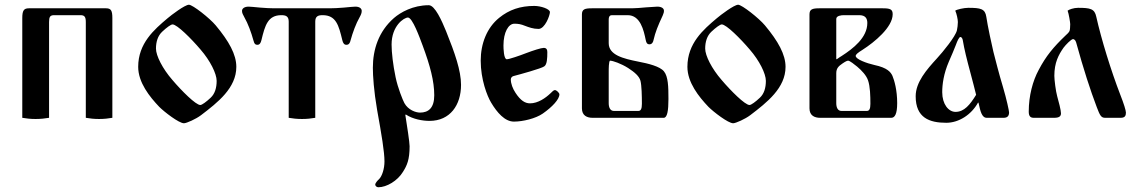

<svg xmlns="http://www.w3.org/2000/svg" viewBox="-20 -497 4799 810"><path d="M74 0C91 3 109 5 130 5C151 5 170 3 187 0V-404C187 -425 191 -433 208 -433H320C337 -433 342 -425 342 -404V0C359 3 377 5 398 5C419 5 437 3 454 0V-421C454 -453 448 -462 427 -462H102C81 -462 74 -453 74 -421Z M563 -215C563 -149 611 -89 652 -46C673 -25 735 23 756 23C767 23 807 5 828 -11C899 -65 977 -126 977 -215C977 -267 946 -323 890 -390C865 -420 793 -477 777 -477C760 -477 702 -433 687 -420C630 -372 563 -314 563 -215ZM638 -292C638 -321 646 -346 664 -363C683 -381 701 -394 708 -394C727 -394 787 -334 826 -288C867 -241 894 -186 894 -156C894 -127 887 -102 869 -85C850 -67 832 -54 825 -54C806 -54 746 -114 707 -160C666 -207 638 -262 638 -292Z M1001 -451C1001 -442 1005 -435 1011 -424C1026 -398 1040 -360 1049 -327C1053 -310 1059 -308 1066 -308C1075 -308 1080 -315 1083 -328C1098 -390 1110 -433 1167 -433C1185 -433 1198 -429 1198 -406V0C1215 3 1233 5 1254 5C1275 5 1293 3 1310 0V-406C1310 -429 1323 -433 1341 -433C1398 -433 1409 -390 1424 -328C1427 -315 1432 -308 1441 -308C1448 -308 1455 -310 1459 -327C1468 -360 1482 -398 1497 -424C1503 -435 1506 -442 1506 -451C1506 -461 1497 -469 1479 -469C1472 -469 1453 -467 1431 -465C1410 -463 1385 -462 1371 -462H1137C1123 -462 1098 -463 1077 -465C1055 -467 1036 -469 1029 -469C1011 -469 1001 -461 1001 -451Z M1553 -211C1553 -178 1557 -114 1571 -33C1590 72 1602 144 1602 184C1602 215 1592 246 1579 259C1574 263 1563 275 1563 282C1563 287 1569 293 1576 293C1611 293 1657 266 1680 228C1697 201 1708 177 1708 120C1708 103 1697 32 1690 -12L1692 -14C1722 6 1763 13 1792 13C1879 13 1925 -54 1925 -139C1925 -199 1899 -273 1862 -365C1844 -409 1815 -475 1789 -475C1722 -475 1670 -445 1642 -421C1577 -364 1553 -288 1553 -211ZM1632 -309C1632 -388 1684 -423 1701 -423C1720 -423 1750 -340 1763 -305C1795 -219 1812 -154 1812 -95C1812 -42 1788 -22 1752 -22C1734 -22 1702 -33 1686 -62C1679 -75 1658 -127 1649 -171C1638 -223 1632 -276 1632 -309Z M2008 -241C2008 -162 2035 -92 2052 -64C2077 -22 2110 16 2148 16C2186 16 2240 3 2270 -18C2310 -46 2340 -78 2340 -99C2340 -105 2328 -117 2321 -117C2316 -117 2310 -111 2302 -103C2282 -84 2250 -61 2216 -61C2195 -61 2176 -73 2155 -105C2143 -123 2135 -144 2135 -162C2135 -168 2139 -174 2146 -176C2173 -183 2264 -208 2276 -217C2288 -225 2289 -251 2289 -277C2289 -287 2286 -295 2274 -295C2263 -295 2229 -284 2200 -273C2172 -262 2128 -247 2118 -247C2105 -247 2104 -294 2104 -305C2104 -361 2125 -397 2150 -397C2166 -397 2178 -395 2195 -388C2211 -382 2229 -375 2252 -375C2279 -375 2300 -432 2300 -446C2300 -459 2262 -472 2234 -472C2175 -472 2128 -456 2086 -422C2034 -380 2008 -313 2008 -241Z M2435 -40C2435 -9 2457 0 2480 0H2780C2795 0 2800 -30 2800 -79C2800 -131 2799 -174 2781 -196C2764 -217 2715 -229 2673 -237C2608 -250 2548 -265 2548 -315V-414C2548 -430 2555 -433 2562 -433H2628C2682 -433 2696 -368 2704 -329C2706 -320 2708 -310 2720 -310C2732 -310 2736 -322 2737 -328C2745 -362 2755 -387 2776 -432C2780 -442 2781 -445 2781 -452C2781 -461 2772 -469 2753 -469C2751 -469 2722 -467 2706 -466C2685 -464 2660 -462 2646 -462H2477C2447 -462 2435 -458 2435 -436ZM2548 -62V-195C2548 -205 2548 -241 2554 -241C2565 -241 2600 -229 2630 -210C2658 -192 2677 -175 2682 -156C2687 -136 2688 -92 2688 -59C2688 -37 2683 -29 2673 -29H2570C2554 -29 2548 -44 2548 -62Z M2880 -215C2880 -149 2928 -89 2969 -46C2990 -25 3052 23 3073 23C3084 23 3124 5 3145 -11C3216 -65 3294 -126 3294 -215C3294 -267 3263 -323 3207 -390C3182 -420 3110 -477 3094 -477C3077 -477 3019 -433 3004 -420C2947 -372 2880 -314 2880 -215ZM2955 -292C2955 -321 2963 -346 2981 -363C3000 -381 3018 -394 3025 -394C3044 -394 3104 -334 3143 -288C3184 -241 3211 -186 3211 -156C3211 -127 3204 -102 3186 -85C3167 -67 3149 -54 3142 -54C3123 -54 3063 -114 3024 -160C2983 -207 2955 -262 2955 -292Z M3395 -40C3395 -9 3417 0 3440 0H3740C3755 0 3765 -16 3765 -62C3765 -117 3753 -158 3745 -177C3738 -192 3725 -211 3668 -223C3637 -230 3590 -247 3590 -261C3590 -267 3598 -274 3619 -287C3669 -319 3746 -382 3746 -437C3746 -458 3735 -462 3704 -462H3437C3407 -462 3395 -458 3395 -436ZM3508 -62V-188C3508 -209 3518 -218 3534 -229C3547 -238 3554 -241 3558 -241C3565 -241 3585 -225 3596 -216C3615 -200 3635 -179 3642 -158C3651 -132 3652 -92 3652 -59C3652 -37 3647 -29 3637 -29H3530C3514 -29 3508 -44 3508 -62ZM3508 -248V-417C3508 -431 3530 -433 3540 -433H3605C3632 -433 3639 -418 3639 -400C3639 -338 3579 -292 3531 -261C3526 -258 3521 -255 3510 -247Z M3843 -91C3843 0 3901 21 3972 21C4025 21 4078 -13 4106 -64H4108C4116 -27 4122 0 4143 0H4214C4232 0 4237 -10 4237 -23C4237 -29 4227 -77 4211 -131C4194 -187 4179 -247 4171 -278C4165 -302 4146 -391 4141 -426C4136 -460 4117 -464 4065 -464C4047 -464 4016 -457 4010 -452C4016 -439 4021 -415 4021 -404C4021 -392 4019 -379 4017 -369C4011 -343 3958 -278 3933 -251C3889 -203 3843 -150 3843 -91ZM3955 -108C3955 -141 3961 -186 3983 -237C3998 -271 4002 -281 4012 -306C4019 -325 4026 -341 4032 -341C4036 -341 4041 -335 4042 -326C4048 -290 4058 -249 4075 -186C4084 -152 4092 -122 4098 -97C4072 -55 4048 -25 4011 -25C3982 -25 3955 -57 3955 -108Z M4320 -26C4320 -6 4328 0 4341 0H4427C4448 0 4456 -6 4456 -19C4456 -32 4446 -70 4440 -91C4434 -112 4428 -161 4428 -177C4428 -233 4446 -266 4467 -296C4476 -308 4499 -332 4507 -332C4510 -332 4517 -329 4520 -318C4551 -205 4580 -116 4607 -45C4620 -11 4625 0 4642 0H4708C4726 0 4730 -9 4730 -22C4730 -31 4721 -60 4706 -98C4667 -199 4626 -332 4605 -426C4598 -460 4580 -464 4528 -464C4510 -464 4490 -457 4484 -452C4489 -439 4495 -402 4495 -395C4495 -385 4494 -370 4492 -366C4489 -360 4483 -354 4474 -346C4424 -298 4393 -261 4362 -202C4337 -156 4320 -93 4320 -26Z"/></svg>

Font: Monomakh Unicode
Style: Regular
Weight: 400
Version: Version 1.2